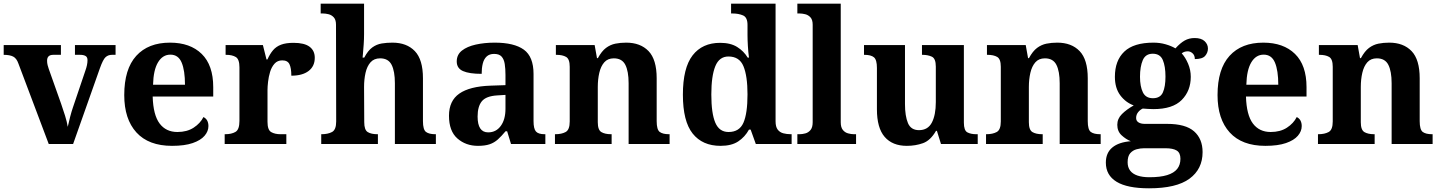

<svg xmlns="http://www.w3.org/2000/svg" viewBox="-20 -780 7806 1040"><path d="M80 -435Q70 -464 51.5 -473.5Q33 -483 0 -483V-536H310V-483H268Q235 -483 235 -451Q235 -439 238 -427Q241 -415 244 -407L311 -218Q322 -187 332.5 -153Q343 -119 347 -93Q352 -117 360 -147.5Q368 -178 375 -198L443 -399Q448 -413 451 -427Q454 -441 454 -454Q454 -471 443 -477Q432 -483 415 -483H386V-536H606V-483H586Q566 -483 552 -470.5Q538 -458 521 -410L376 0H244Z M912 10Q785 10 719 -62.5Q653 -135 653 -265Q653 -406 718 -477.5Q783 -549 901 -549Q1010 -549 1072.5 -488Q1135 -427 1135 -308V-257H807Q810 -157 844.5 -111Q879 -65 941 -65Q993 -65 1029 -88.5Q1065 -112 1082 -146Q1096 -139 1102.5 -126.5Q1109 -114 1109 -97Q1109 -69 1088 -44.5Q1067 -20 1023.5 -5Q980 10 912 10ZM982 -321Q982 -398 964 -441Q946 -484 903 -484Q861 -484 836 -442.5Q811 -401 809 -321Z M1197 0V-53H1200Q1234 -53 1255.5 -65.5Q1277 -78 1277 -125V-415Q1277 -459 1257.5 -471Q1238 -483 1205 -483H1202V-536H1404L1423.5 -458H1428.6Q1442 -488 1459 -508Q1476 -528 1502.5 -538Q1529 -548 1570 -548Q1628.6 -548 1656.8 -526.9Q1685 -505.8 1685 -467Q1685 -421 1651.5 -395.5Q1618 -370 1558 -370Q1558 -411 1548 -432Q1538 -453 1509 -453Q1483 -453 1467 -435Q1451 -417 1443 -390.5Q1435 -364 1432 -337Q1429 -310 1429 -293V-120Q1429 -76 1449 -64.5Q1469 -53 1499 -53H1531V0Z M1720 0V-53H1722Q1756 -53 1778.5 -65Q1801 -77 1801 -122L1800 -646Q1800 -672.9 1788 -686Q1776 -699 1759.5 -703Q1743 -707 1729 -707H1717V-760H1952V-595Q1952 -569 1950 -539.6Q1948 -510.2 1946 -489.1Q1944 -468 1944 -468H1953Q1973 -506 1996.5 -523Q2020 -540 2047.5 -544.5Q2075 -549 2105.6 -549Q2183 -549 2227 -503.2Q2271 -457.4 2271 -356V-123.8Q2271 -77.6 2287.5 -65.3Q2304 -53 2338 -53H2341V0H2119V-329Q2119 -394 2101.2 -429Q2083.4 -464 2039 -464Q2006 -464 1987 -442.5Q1968 -421 1960 -385.5Q1952 -350 1952 -309L1953 -118Q1953 -76 1972 -64.5Q1991 -53 2024 -53H2027V0Z M2569 10Q2503 10 2457.5 -30Q2412 -70 2412 -153Q2412 -234 2468 -273Q2524 -312 2636 -316L2718 -318.8V-374Q2718 -407.6 2714 -433.3Q2710 -459 2697 -473.5Q2684 -488 2656.5 -488Q2631 -488 2616 -474Q2601 -460 2595 -435.5Q2589 -411 2589 -380Q2522 -380 2488 -395Q2454 -410 2454 -447Q2454 -483.8 2482 -505.9Q2510 -528 2556.9 -538.5Q2603.8 -549 2659.8 -549Q2765 -549 2817.5 -511Q2870 -473 2870 -379.3V-124Q2870 -82.6 2883 -67.8Q2896 -53 2930 -53H2934V0H2748L2727 -69H2718.4Q2696 -42 2676.5 -24.5Q2657 -7 2632 1.5Q2607 10 2569 10ZM2624.2 -63Q2667.2 -63 2692.6 -98Q2718 -133 2718 -191V-266L2672.8 -263.2Q2612.9 -259.5 2589.9 -231.4Q2567 -203.3 2567 -148.8Q2567 -63 2624.2 -63Z M2986 0V-53H2988Q3022 -53 3044 -65Q3066 -77 3066 -122V-418.4Q3066 -460.2 3046.5 -471.6Q3027 -483 2994 -483H2991V-536H3201L3213.7 -465H3218.5Q3239 -503 3262.5 -520.5Q3286 -538 3313.3 -543.5Q3340.7 -549 3371.9 -549Q3449 -549 3493 -503.2Q3537 -457.4 3537 -356V-123.8Q3537 -77.6 3553.5 -65.3Q3570 -53 3604 -53H3607V0H3385V-329Q3385 -394 3367.1 -429Q3349.3 -464 3304.8 -464Q3272 -464 3253.2 -442.5Q3234.3 -420.9 3226.2 -385.5Q3218 -350.1 3218 -309V-118Q3218 -76 3237.5 -64.5Q3257 -53 3290 -53H3293V0Z M3883 10Q3785 10 3732 -56.5Q3679 -123 3679 -267Q3679 -412 3731.5 -480Q3784 -548 3881 -548Q3937 -548 3973 -525.5Q4009 -503 4030 -468H4037Q4033 -496.5 4031 -531.2Q4029 -566 4029 -590V-645Q4029 -686 4004.8 -696.5Q3980.5 -707 3947.9 -707H3940V-760H4181V-123Q4181 -93 4192.5 -78Q4204 -63 4222.8 -58Q4241.6 -53 4264 -53H4268V0H4074L4046 -78H4037Q4015 -38 3978.7 -14Q3942.5 10 3883 10ZM3926.3 -65Q3985 -65 4007 -115.3Q4029 -165.6 4029 -269Q4029 -368.2 4007.1 -421.1Q3985.3 -474 3925.7 -474Q3876 -474 3854.5 -421.1Q3833 -368.1 3833 -268Q3833 -166.5 3854.4 -115.8Q3875.9 -65 3926.3 -65Z M4299 0V-53H4311Q4326 -53 4342.5 -57.5Q4359 -62 4370.5 -76Q4382 -90 4382 -118V-646Q4382 -673 4370 -686Q4358 -699 4341.5 -703Q4325 -707 4311 -707H4299V-760H4534V-118Q4534 -90 4545.5 -76Q4557 -62 4574 -57.5Q4591 -53 4605 -53H4617V0Z M4892 10Q4814 10 4772 -38.5Q4730 -87 4730 -188V-412Q4730 -456 4714 -469.5Q4698 -483 4662 -483H4660V-536H4882V-216Q4882 -152 4898 -113.5Q4914 -75 4958 -75Q5006 -75 5027.5 -116Q5049 -157 5049 -227V-419Q5049 -463 5027.5 -473Q5006 -483 4977 -483H4974V-536H5201V-116Q5201 -73 5220 -63Q5239 -53 5268 -53H5276V0H5077L5055 -71H5050Q5020 -19 4979.5 -4.5Q4939 10 4892 10Z M5321 0V-53H5323Q5357 -53 5379 -65Q5401 -77 5401 -122V-418.4Q5401 -460.2 5381.5 -471.6Q5362 -483 5329 -483H5326V-536H5536L5548.7 -465H5553.5Q5574 -503 5597.5 -520.5Q5621 -538 5648.3 -543.5Q5675.7 -549 5706.9 -549Q5784 -549 5828 -503.2Q5872 -457.4 5872 -356V-123.8Q5872 -77.6 5888.5 -65.3Q5905 -53 5939 -53H5942V0H5720V-329Q5720 -394 5702.1 -429Q5684.3 -464 5639.8 -464Q5607 -464 5588.2 -442.5Q5569.3 -420.9 5561.2 -385.5Q5553 -350.1 5553 -309V-118Q5553 -76 5572.5 -64.5Q5592 -53 5625 -53H5628V0Z M6204 240Q6086 240 6028 204.5Q5970 169 5970 101Q5970 48 6005 19Q6040 -10 6105 -15Q6078 -26 6055 -47.5Q6032 -69 6032 -104Q6032 -137 6057 -162Q6082 -187 6121 -209Q6077 -225 6048 -264Q6019 -303 6019 -364Q6019 -452 6070 -500.5Q6121 -549 6228 -549Q6263 -549 6294 -540Q6325 -531 6347 -518Q6373 -547 6397 -560.5Q6421 -574 6451 -574Q6487 -574 6505 -557Q6523 -540 6523 -517Q6523 -495 6508 -477.5Q6493 -460 6452 -460Q6452 -480 6440 -491Q6428 -502 6414 -502Q6394 -502 6381 -491Q6401 -469 6415.5 -435Q6430 -401 6430 -364Q6430 -288 6381 -238.5Q6332 -189 6228 -189Q6217 -189 6198 -190Q6179 -191 6170 -192Q6156 -186 6145 -172.5Q6134 -159 6134 -141Q6134 -125 6147 -117Q6160 -109 6181 -109H6302Q6402 -109 6448 -68.5Q6494 -28 6494 44Q6494 136 6423 188Q6352 240 6204 240ZM6206 180Q6265 180 6302 168.5Q6339 157 6356.5 135Q6374 113 6374 80Q6374 48 6354 35.5Q6334 23 6293 23H6177Q6157 23 6136.5 28.5Q6116 34 6102 50Q6088 66 6088 99Q6088 126 6101.5 144Q6115 162 6141.5 171Q6168 180 6206 180ZM6225 -248Q6265 -248 6279 -279.5Q6293 -311 6293 -365Q6293 -421 6278.5 -455Q6264 -489 6224 -489Q6185 -489 6170 -454Q6155 -419 6155 -364Q6155 -312 6170.5 -280Q6186 -248 6225 -248Z M6834 10Q6707 10 6641 -62.5Q6575 -135 6575 -265Q6575 -406 6640 -477.5Q6705 -549 6823 -549Q6932 -549 6994.5 -488Q7057 -427 7057 -308V-257H6729Q6732 -157 6766.5 -111Q6801 -65 6863 -65Q6915 -65 6951 -88.5Q6987 -112 7004 -146Q7018 -139 7024.5 -126.5Q7031 -114 7031 -97Q7031 -69 7010 -44.5Q6989 -20 6945.5 -5Q6902 10 6834 10ZM6904 -321Q6904 -398 6886 -441Q6868 -484 6825 -484Q6783 -484 6758 -442.5Q6733 -401 6731 -321Z M7119 0V-53H7121Q7155 -53 7177 -65Q7199 -77 7199 -122V-418.4Q7199 -460.2 7179.5 -471.6Q7160 -483 7127 -483H7124V-536H7334L7346.7 -465H7351.5Q7372 -503 7395.5 -520.5Q7419 -538 7446.3 -543.5Q7473.7 -549 7504.9 -549Q7582 -549 7626 -503.2Q7670 -457.4 7670 -356V-123.8Q7670 -77.6 7686.5 -65.3Q7703 -53 7737 -53H7740V0H7518V-329Q7518 -394 7500.1 -429Q7482.3 -464 7437.8 -464Q7405 -464 7386.2 -442.5Q7367.3 -420.9 7359.2 -385.5Q7351 -350.1 7351 -309V-118Q7351 -76 7370.5 -64.5Q7390 -53 7423 -53H7426V0Z"/></svg>

Font: Noto Serif NP Hmong
Style: Regular
Weight: 400
Designer: Dalton Maag Ltd
Foundry: Dalton Maag Ltd
Version: Version 1.001